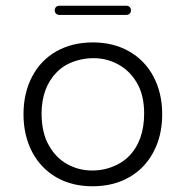

<svg xmlns="http://www.w3.org/2000/svg" viewBox="-20 -654 648 670"><path d="M390 -80Q412 -91 429 -108Q483 -162 483 -258Q483 -323 457 -366Q433 -407 393 -429Q353 -451 306.5 -451Q260 -451 218 -431Q196 -420 179 -403Q125 -349 125 -256Q126 -188 151 -146Q175 -103 215 -81Q255 -59 302 -59Q349 -59 390 -80ZM430 -35Q375 -4 303 -4Q231 -4 177 -35Q122 -67 92 -124Q62 -182 62 -255.5Q62 -329 92 -386.5Q122 -444 177 -475Q232 -506 304 -506Q376 -506 431 -474.5Q486 -443 516 -386Q546 -329 546 -255Q546 -181 515.5 -123.5Q485 -66 430 -35ZM187 -602Q180 -602 175.5 -606.5Q171 -611 171 -618Q171 -625 175.5 -629.5Q180 -634 187 -634H421Q428 -634 432.5 -629.5Q437 -625 437 -618Q437 -611 432.5 -606.5Q428 -602 421 -602Z"/></svg>

Font: Kurewa Gothic CJK TC Regular
Style: Regular
Weight: 400
Designer: Max Yao
Foundry: Max-Everyday
Version: Version 1.071; ttfautohint (v1.8.3)